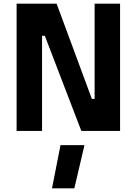

<svg xmlns="http://www.w3.org/2000/svg" viewBox="-20 -710 741 1041"><path d="M70 0V-690H287L478 -174H493V-690H631V0H421L223 -516H208V0ZM262 311 308 77H438L383 311Z"/></svg>

Font: TitilliumText22L Xb
Style: Bold
Weight: 400
Designer: Campivisivi
Foundry: Campivisivi
Version: 1.000